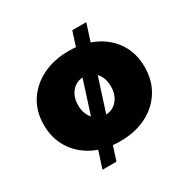

<svg xmlns="http://www.w3.org/2000/svg" viewBox="-154 -727 935 952"><g transform="rotate(-30 313.5 -251.0)"><path d="M313 8Q228 8 163 -25Q98 -58 61.5 -116.5Q25 -175 25 -251Q25 -329 62.5 -386.5Q100 -444 165 -476Q230 -508 314 -508Q400 -508 465 -475.5Q530 -443 566 -385.5Q602 -328 602 -251Q602 -174 565.5 -115.5Q529 -57 464 -24.5Q399 8 313 8ZM315 -142Q356 -142 382.5 -172.5Q409 -203 409 -251Q409 -299 383 -329.5Q357 -360 317 -360Q274 -360 247.5 -329.5Q221 -299 221 -251Q221 -203 247.5 -172.5Q274 -142 315 -142ZM166 86 382 -588H462L246 86Z"/></g></svg>

Font: Paytone One
Style: Regular
Weight: 400
Designer: Vernon Adams
Foundry: Vernon Adams
Version: Version 1.002; ttfautohint (v1.8.4.7-5d5b);gftools[0.9.23]